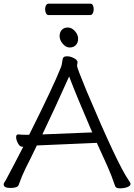

<svg xmlns="http://www.w3.org/2000/svg" viewBox="-21 -1018 732 1047"><path d="M405 -807Q405 -785 392.5 -772Q380 -759 359 -759Q338 -759 321 -779.5Q304 -800 304 -821Q304 -842 316 -855Q328 -868 349 -868Q370 -868 387.5 -848.5Q405 -829 405 -807ZM225 -968Q225 -980 230 -989Q235 -998 244 -998H472Q481 -998 485.5 -989Q490 -980 490 -967Q490 -955 485 -945.5Q480 -936 471 -936H243Q235 -936 230 -945.5Q225 -955 225 -968ZM402 -680 399 -660Q399 -647 452 -520Q619 -124 680 -36Q691 -20 691 -16Q691 -4 673 2.5Q655 9 633 9Q611 9 607 -3Q588 -59 566 -109L507 -239L184 -225H180Q164 -191 148 -159L118 -99Q99 -61 81 -10Q75 7 37 7Q-1 7 -1 -12Q-1 -18 3 -23.5Q7 -29 11 -36.5Q15 -44 24.5 -62Q34 -80 53.5 -116.5Q73 -153 106 -218H99Q87 -218 77 -236.5Q67 -255 67 -270Q67 -285 78 -285H80Q98 -283 119 -283H138Q273 -553 312 -653Q316 -662 318 -680.5Q320 -699 325 -705Q330 -711 345.5 -711Q361 -711 380 -702Q399 -693 402 -680ZM482 -296Q397 -493 356 -601Q273 -416 210 -285Z"/></svg>

Font: Moon Stars Kai T
Style: Regular
Weight: 400
Designer: GuiWonder
Version: Version 1.101